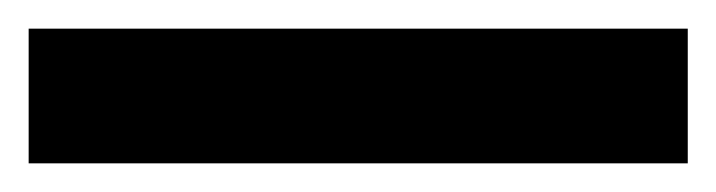

<svg xmlns="http://www.w3.org/2000/svg" viewBox="-22 57 500 134"><path d="M458 171H-2V77H458Z"/></svg>

Font: Noto Sans Thaana ExtraBold
Style: Regular
Weight: 800
Designer: David Williams
Foundry: Google Inc.
Version: Version 3.001; ttfautohint (v1.8.4.7-5d5b)